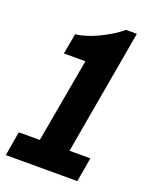

<svg xmlns="http://www.w3.org/2000/svg" viewBox="-159 -760 656 832"><g transform="rotate(20 168.5 -344.0)"><path d="M-28 0 -9 -112H88L157 -500H58L75 -595Q97 -597 123 -605Q149 -613 175.5 -625.5Q202 -638 228.5 -654Q255 -670 276 -688H326L225 -112H321L302 0Z"/></g></svg>

Font: Archivo ExtraCondensed ExtraBold
Style: Italic
Weight: 800
Width: 2
Italic angle: -10°
Designer: Hector Gatti
Foundry: Omnibus-Type
Version: Version 2.001